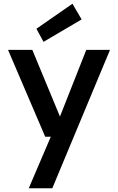

<svg xmlns="http://www.w3.org/2000/svg" viewBox="-20 -788 632 1028"><path d="M134 220 252 -56H222L23 -521H153L301 -164L442 -521H569L260 220ZM213 -564 175 -634 368 -768 417 -684Z"/></svg>

Font: DM Sans 10pt SemiBold
Style: Regular
Weight: 600
Version: Version 4.004;gftools[0.9.30]